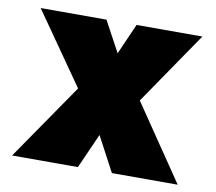

<svg xmlns="http://www.w3.org/2000/svg" viewBox="-65 -610 769 684"><g transform="rotate(10 319.5 -267.5)"><path d="M20 0 210 -276 29 -535H267L327 -424L376 -535H614L434 -272L619 0H381L314 -126L258 0Z"/></g></svg>

Font: Lexend Black
Style: Regular
Weight: 900
Designer: Bonnie Shaver-Troup, Thomas Jockin
Foundry: Lexend
Version: Version 1.007; ttfautohint (v1.8.3)